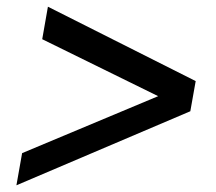

<svg xmlns="http://www.w3.org/2000/svg" viewBox="-20 -631 645 573"><path d="M106 -514 452 -344 46 -174 29 -78 548 -299 564 -389 123 -611Z"/></svg>

Font: Geom
Style: Italic
Weight: 400
Italic angle: -10°
Version: Version 1.102